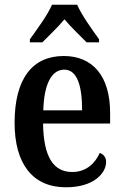

<svg xmlns="http://www.w3.org/2000/svg" viewBox="-20 -786 526 816"><path d="M107 -619V-606H160C187 -634 227 -671 254 -704C280 -672 323 -632 348 -606H401V-619C374 -657 327 -721 308 -766H201C182 -721 134 -657 107 -619ZM260 10C380 10 431 -51 431 -98C431 -118 419 -131 404 -136C384 -92 347 -55 287 -55C207 -55 165 -119 163 -261H448V-306C448 -464 373 -548 251 -548C118 -548 42 -452 42 -264C42 -91 118 10 260 10ZM329 -317H164C167 -428 199 -490 253 -490C308 -490 329 -422 329 -317Z"/></svg>

Font: Noto Serif Sinhala Condensed SemiBold
Style: Regular
Weight: 600
Width: 3
Designer: Jelle Bosma - Monotype Design Team
Foundry: Monotype Imaging Inc.
Version: Version 2.007